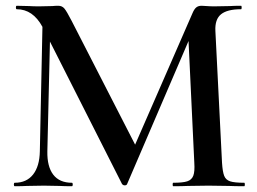

<svg xmlns="http://www.w3.org/2000/svg" viewBox="-20 -645 890 665"><path d="M826 0Q792 0 773 -1L702 -2L630 -1Q612 0 580 0Q578 0 578 -6Q578 -12 580 -12Q613 -12 628.5 -17Q644 -22 649.5 -36.5Q655 -51 653 -81L633 -503L420 -7Q418 -3 412 -3Q407 -3 403 -7L153 -501L144 -121Q143 -68 164.5 -40Q186 -12 229 -12Q232 -12 232 -6Q232 0 229 0Q202 0 187 -1L132 -2L73 -1Q58 0 31 0Q28 0 28 -6Q28 -12 31 -12Q72 -12 94.5 -40.5Q117 -69 118 -121L127 -552Q94 -613 38 -613Q35 -613 35 -619Q35 -625 38 -625L81 -624Q94 -623 115 -623L162 -624Q170 -625 182 -625Q195 -625 203 -615.5Q211 -606 228 -573L448 -144L647 -600Q653 -614 660 -619.5Q667 -625 678 -625Q685 -625 696 -624Q707 -623 722 -623L777 -624Q790 -625 815 -625Q817 -625 817 -619Q817 -613 815 -613Q767 -613 745.5 -595.5Q724 -578 726 -538L749 -81Q751 -50 756.5 -36Q762 -22 777 -17Q792 -12 826 -12Q828 -12 828 -6Q828 0 826 0Z"/></svg>

Font: Cormorant SC SemiBold
Style: Regular
Weight: 600
Designer: Christian Thalmann (Catharsis Fonts)
Version: Version 3.000